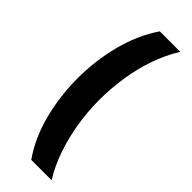

<svg xmlns="http://www.w3.org/2000/svg" viewBox="-320 -860 1053 1053"><g transform="rotate(45 206.0 -333.5)"><path d="M203 165Q133 65 99.5 -65Q66 -195 66 -333Q66 -467 99.5 -598Q133 -729 203 -832H362Q318 -762 289.5 -679.5Q261 -597 247.5 -508Q234 -419 234 -331Q234 -244 248 -156Q262 -68 290 14Q318 96 361 165Z"/></g></svg>

Font: Noto Sans Oriya Blk
Style: Regular
Weight: 900
Designer: Amélie Bonet and Sol Matas
Foundry: Google LLC
Version: Version 2.006; ttfautohint (v1.8.4.7-5d5b)